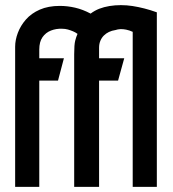

<svg xmlns="http://www.w3.org/2000/svg" viewBox="-20 -728 673 748"><path d="M497 -604V0H591V-680Q566 -689 542.5 -695Q519 -701 496.5 -704.5Q474 -708 451 -708Q428 -708 406.5 -704.5Q385 -701 367 -694Q349 -687 333 -675Q303 -691 273 -698Q243 -705 213 -705Q168 -705 135 -690.5Q102 -676 81 -652Q60 -628 49.5 -600Q39 -572 39 -546V0H133V-414H206L229 -501H133V-535Q133 -565 145.5 -583Q158 -601 178.5 -609Q199 -617 222 -616Q234 -616 244.5 -613Q255 -610 264.5 -606Q274 -602 282 -596Q277 -585 273 -569.5Q269 -554 269 -517V0H366V-414H440L464 -501H366V-542Q366 -557 371 -569Q376 -581 384.5 -589.5Q393 -598 404.5 -603.5Q416 -609 430 -611Q439 -614 449 -614.5Q459 -615 471.5 -612.5Q484 -610 497 -604Z"/></svg>

Font: Advent Pro SemiBold
Style: Regular
Weight: 600
Designer: VivaRado, Andreas Kalpakidis
Foundry: VivaRado, Andreas Kalpakidis
Version: Version 3.000